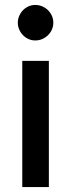

<svg xmlns="http://www.w3.org/2000/svg" viewBox="-20 -756 288 776"><path d="M177.5 -510V0H70V-510ZM195.5 -664Q195.5 -649.5 189.8 -636.5Q184 -623.5 174 -613.8Q164 -604 150.8 -598.2Q137.5 -592.5 122.5 -592.5Q108 -592.5 95.2 -598.2Q82.5 -604 73 -613.8Q63.5 -623.5 57.8 -636.5Q52 -649.5 52 -664Q52 -679 57.8 -692Q63.5 -705 73 -714.8Q82.5 -724.5 95.2 -730.2Q108 -736 122.5 -736Q137.5 -736 150.8 -730.2Q164 -724.5 174 -714.8Q184 -705 189.8 -692Q195.5 -679 195.5 -664Z"/></svg>

Font: LatoLatin Semibold
Style: Regular
Weight: 600
Designer: Lukasz Dziedzic with Adam Twardoch and Botio Nikoltchev
Foundry: tyPoland Lukasz Dziedzic
Version: Version 2.015; 2015-08-06; http://www.latofonts.com/